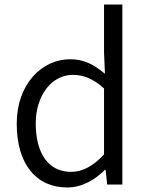

<svg xmlns="http://www.w3.org/2000/svg" viewBox="-20 -816 655 849"><path d="M277 13C344 13 401 -22 444 -65H447L454 0H521V-796H440V-585L444 -490C395 -530 353 -554 290 -554C165 -554 54 -444 54 -269C54 -89 141 13 277 13ZM294 -56C195 -56 138 -137 138 -270C138 -396 210 -485 302 -485C349 -485 392 -468 440 -425V-133C392 -82 346 -56 294 -56Z"/></svg>

Font: Noto Sans HK DemiLight
Style: Regular
Weight: 350
Designer: Ryoko NISHIZUKA 西塚涼子 (kana, bopomofo & ideographs); Paul D. Hunt (Latin, Greek & Cyrillic); Sandoll Communications 산돌커뮤니
Foundry: Adobe
Version: Version 2.004;hotconv 1.0.118;makeotfexe 2.5.65603